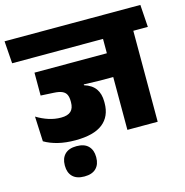

<svg xmlns="http://www.w3.org/2000/svg" viewBox="-144 -755 1017 1053"><g transform="rotate(-15 365.0 -229.0)"><path d="M672 -559.5H500V0H672ZM476 -516.5H754.5L746 -643.5H467.5ZM704.5 -516.5 696 -643.5H-25L-16 -516.5ZM555 -435H89V-305L276 -304.5L425 -300H555ZM333.5 -340H89V-305L163 -301Q193 -299.5 210 -291.8Q227 -284 233.8 -269.2Q240.5 -254.5 240.5 -232V-226.5Q240.5 -192.5 222.8 -175.8Q205 -159 167 -159Q131.5 -159 96.8 -170.2Q62 -181.5 29.5 -201.5L36 -59.5Q69 -40 112.8 -29.2Q156.5 -18.5 210.5 -18.5Q315.5 -18.5 366.5 -58.8Q417.5 -99 417.5 -175V-182.5Q417.5 -227 397.2 -255.8Q377 -284.5 333.5 -298ZM207 186Q251 186 273.5 163.5Q296 141 296 102Q296 101.5 296 100.5Q296 99.5 296 98.5Q296 60 273.8 37Q251.5 14 207 14Q163 14 140.5 36.8Q118 59.5 118 98.5Q118 99 118 100.2Q118 101.5 118 102Q118 141 140.5 163.5Q163 186 207 186Z"/></g></svg>

Font: Anek Devanagari ExtraBold
Style: Regular
Weight: 800
Designer: Kailash Malviya (Devanagari) & Yesha Goshar (Latin)
Foundry: Ek Type
Version: Version 1.003